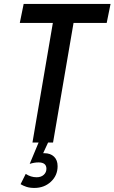

<svg xmlns="http://www.w3.org/2000/svg" viewBox="-20 -720 578 970"><path d="M144 0 247 -604H80L99.5 -700H538.5L519 -604H351.5L248 0ZM271 119.5Q271 166.5 237.2 198Q203.5 229.5 153.5 229.5Q130.5 229.5 113.2 223.8Q96 218 84 210.5L110 158.5Q135.5 175.5 165 175.5Q187.5 175.5 201 163.2Q214.5 151 214.5 132.5Q214.5 100.5 174.5 100.5Q153 100.5 130 108L175 0H223L198 54Q201 54 204 54Q235 54 253 71.5Q271 89 271 119.5Z"/></svg>

Font: Cabin Condensed Medium
Style: Italic
Weight: 500
Width: 3
Italic angle: -10°
Designer: Pablo Impallari
Foundry: Pablo Impallari. http://www.impallari.com Igino Marini. http://www.ikern.com
Version: Version 3.001; ttfautohint (v1.8.3)